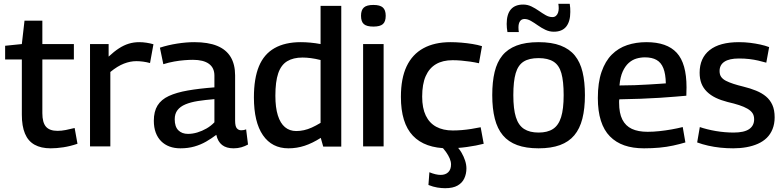

<svg xmlns="http://www.w3.org/2000/svg" viewBox="-20 -771 4121 1011"><path d="M247 10Q196 10 162 -9Q128 -28 111.5 -67.5Q95 -107 95 -167V-458H7V-530L95 -539L109 -662H203V-539H369V-458H203V-175Q203 -126 222 -104Q241 -82 283 -82Q304 -82 326.5 -86.5Q349 -91 373 -97L388 -14Q350 -1 314 4.5Q278 10 247 10Z M552 -539V-473Q581 -500 606.5 -516.5Q632 -533 658 -541Q684 -549 713 -549Q732 -549 751.5 -546Q771 -543 788 -538L770 -439Q752 -444 733.5 -446.5Q715 -449 698 -449Q666 -449 632.5 -436Q599 -423 561 -392V0H454V-539Z M790 -135Q790 -184 809.5 -215.5Q829 -247 869 -265.5Q909 -284 969 -294.5Q1029 -305 1109 -311V-373Q1109 -414 1080 -435Q1051 -456 996 -456Q976 -456 950.5 -454Q925 -452 897 -447Q869 -442 840 -433L822 -520Q865 -534 913 -541.5Q961 -549 1003 -549Q1076 -549 1123.5 -529.5Q1171 -510 1194.5 -471Q1218 -432 1218 -374V-136Q1218 -106 1227 -95.5Q1236 -85 1250 -85Q1255 -85 1262 -86Q1269 -87 1276 -90L1286 -10Q1270 -1 1251 4.5Q1232 10 1210 10Q1172 10 1149.5 -7.5Q1127 -25 1119 -61Q1094 -42 1065.5 -25.5Q1037 -9 1003.5 0.5Q970 10 930 10Q898 10 872.5 0.5Q847 -9 828.5 -27.5Q810 -46 800 -73Q790 -100 790 -135ZM900 -143Q900 -104 919 -85Q938 -66 970 -66Q994 -66 1019 -73.5Q1044 -81 1067.5 -94.5Q1091 -108 1109 -127V-249Q1060 -245 1022 -239Q984 -233 956.5 -221.5Q929 -210 914.5 -191Q900 -172 900 -143Z M1682 1 1669 -45Q1625 -17 1584 -3.5Q1543 10 1499 10Q1412 10 1364.5 -59Q1317 -128 1317 -258Q1317 -358 1343.5 -422Q1370 -486 1425.5 -517.5Q1481 -549 1564 -549Q1588 -549 1615 -546.5Q1642 -544 1668 -539V-740H1777V1ZM1668 -124V-455Q1640 -462 1616.5 -465Q1593 -468 1573 -468Q1524 -468 1492 -448.5Q1460 -429 1445 -385Q1430 -341 1430 -267Q1430 -205 1443 -163.5Q1456 -122 1480.5 -101.5Q1505 -81 1540 -81Q1560 -81 1580.5 -85.5Q1601 -90 1622 -99.5Q1643 -109 1668 -124Z M1946 -631Q1911 -631 1896 -644Q1881 -657 1881 -688Q1881 -718 1896 -731.5Q1911 -745 1946 -745Q1981 -745 1996 -731.5Q2011 -718 2011 -688Q2011 -657 1996 -644Q1981 -631 1946 -631ZM1892 0V-539H2000V0Z M2091 -261Q2091 -358 2121 -421.5Q2151 -485 2209.5 -517Q2268 -549 2352 -549Q2380 -549 2409.5 -546.5Q2439 -544 2467 -539.5Q2495 -535 2518 -528L2502 -438Q2480 -443 2456 -446.5Q2432 -450 2408.5 -452Q2385 -454 2363 -454Q2311 -454 2275.5 -433Q2240 -412 2221.5 -370Q2203 -328 2203 -262Q2203 -202 2222 -162.5Q2241 -123 2277 -103.5Q2313 -84 2364 -84Q2387 -84 2411.5 -86Q2436 -88 2461.5 -92Q2487 -96 2511 -101L2527 -14Q2489 -4 2438.5 3Q2388 10 2341 10Q2217 10 2154 -56.5Q2091 -123 2091 -261ZM2241 136Q2258 143 2273 146.5Q2288 150 2300 150Q2326 150 2340.5 135.5Q2355 121 2355 95Q2355 80 2348 63.5Q2341 47 2329 30Q2317 13 2301 -3H2382Q2398 12 2410 32.5Q2422 53 2429 74.5Q2436 96 2436 116Q2436 144 2425 168Q2414 192 2389.5 206Q2365 220 2324 220Q2305 220 2283 216.5Q2261 213 2236 203Z M2572 -270Q2572 -340 2584.5 -392Q2597 -444 2625 -478.5Q2653 -513 2700 -531Q2747 -549 2816 -549Q2885 -549 2932 -531Q2979 -513 3007 -478.5Q3035 -444 3047.5 -392Q3060 -340 3060 -270Q3060 -199 3046.5 -146Q3033 -93 3004 -58.5Q2975 -24 2928.5 -7Q2882 10 2816 10Q2750 10 2703.5 -7Q2657 -24 2628 -58.5Q2599 -93 2585.5 -146Q2572 -199 2572 -270ZM2683 -270Q2683 -197 2696.5 -154Q2710 -111 2739.5 -92Q2769 -73 2816 -73Q2863 -73 2892 -92Q2921 -111 2934.5 -154Q2948 -197 2948 -270Q2948 -343 2936 -385.5Q2924 -428 2894.5 -446.5Q2865 -465 2816 -465Q2766 -465 2737 -446.5Q2708 -428 2695.5 -385.5Q2683 -343 2683 -270ZM2652 -602Q2650 -613 2649 -624Q2648 -635 2648 -645Q2648 -696 2670 -721.5Q2692 -747 2735 -747Q2758 -747 2778.5 -737Q2799 -727 2817.5 -714Q2836 -701 2853.5 -691Q2871 -681 2889 -681Q2900 -681 2907.5 -687.5Q2915 -694 2918.5 -704.5Q2922 -715 2922 -727Q2922 -732 2921.5 -739Q2921 -746 2920 -751H2980Q2982 -740 2982.5 -729Q2983 -718 2983 -708Q2983 -658 2961.5 -631Q2940 -604 2896 -604Q2873 -604 2852 -614Q2831 -624 2812 -637.5Q2793 -651 2775.5 -661Q2758 -671 2742 -671Q2726 -671 2718 -659Q2710 -647 2710 -627Q2710 -621 2710.5 -614Q2711 -607 2712 -602Z M3371 10Q3312 10 3267.5 -5.5Q3223 -21 3191.5 -53Q3160 -85 3144 -135.5Q3128 -186 3128 -255Q3128 -336 3147.5 -392.5Q3167 -449 3201.5 -483.5Q3236 -518 3282.5 -533.5Q3329 -549 3384 -549Q3492 -549 3543.5 -493Q3595 -437 3595 -311Q3595 -304 3594.5 -291.5Q3594 -279 3594 -267Q3571 -265 3535.5 -262Q3500 -259 3454 -256Q3408 -253 3354 -251Q3300 -249 3241 -248Q3240 -244 3240 -239.5Q3240 -235 3240 -230Q3240 -175 3257 -141.5Q3274 -108 3307 -92.5Q3340 -77 3390 -77Q3420 -77 3452.5 -80.5Q3485 -84 3516 -89.5Q3547 -95 3575 -102L3589 -21Q3559 -12 3524.5 -4.5Q3490 3 3452 6.5Q3414 10 3371 10ZM3242 -321Q3284 -321 3322.5 -322.5Q3361 -324 3394 -326Q3427 -328 3450.5 -329.5Q3474 -331 3486 -332Q3485 -382 3473 -412Q3461 -442 3437 -455.5Q3413 -469 3376 -469Q3353 -469 3331 -462.5Q3309 -456 3290.5 -439.5Q3272 -423 3259 -394.5Q3246 -366 3242 -321Z M3651 -21 3665 -102Q3682 -96 3704 -90.5Q3726 -85 3749.5 -81Q3773 -77 3797 -75Q3821 -73 3843 -73Q3898 -73 3924.5 -91Q3951 -109 3951 -143Q3951 -162 3942.5 -175Q3934 -188 3916 -198.5Q3898 -209 3872 -217.5Q3846 -226 3811 -234Q3776 -243 3749 -256Q3722 -269 3702.5 -288Q3683 -307 3673.5 -331.5Q3664 -356 3664 -388Q3664 -465 3716.5 -507Q3769 -549 3871 -549Q3902 -549 3930 -545.5Q3958 -542 3983.5 -536.5Q4009 -531 4030 -523L4015 -441Q3994 -447 3972.5 -452Q3951 -457 3926 -460Q3901 -463 3871 -463Q3820 -463 3794.5 -446Q3769 -429 3769 -397Q3769 -378 3777.5 -366Q3786 -354 3802.5 -345.5Q3819 -337 3842 -329.5Q3865 -322 3894 -315Q3931 -306 3961.5 -293.5Q3992 -281 4013.5 -263Q4035 -245 4047 -218.5Q4059 -192 4059 -153Q4059 -119 4048 -91.5Q4037 -64 4017.5 -45Q3998 -26 3971 -14Q3944 -2 3911 4Q3878 10 3841 10Q3806 10 3773 6.5Q3740 3 3709 -4Q3678 -11 3651 -21Z"/></svg>

Font: Georama ExtraCondensed Thin Medium
Style: Regular
Weight: 500
Version: Version 1.001